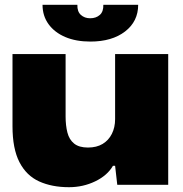

<svg xmlns="http://www.w3.org/2000/svg" viewBox="-20 -769 763 799"><path d="M267 10Q196 10 143 -14Q90 -38 61 -94Q32 -150 32 -244V-544H253V-284Q253 -247 260.5 -217.5Q268 -188 288.5 -171.5Q309 -155 346 -155Q382 -155 407 -170Q432 -185 445.5 -212Q459 -239 459 -273V-544H680V0H468L459 -79H450Q427 -39 376.5 -14.5Q326 10 267 10ZM356 -596Q296 -596 251.5 -615Q207 -634 182 -668.5Q157 -703 157 -749H302Q301 -721 316.5 -707Q332 -693 355 -693Q380 -693 395.5 -707Q411 -721 410 -749H555Q555 -680 500.5 -638Q446 -596 356 -596Z"/></svg>

Font: Mona Sans Expanded Black
Style: Regular
Weight: 900
Width: 7
Designer: Deni Anggara
Foundry: GitHub
Version: Version 2.000